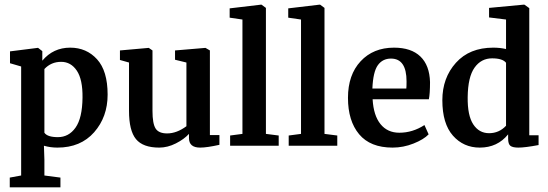

<svg xmlns="http://www.w3.org/2000/svg" viewBox="-20 -627 2359 826"><path d="M443 -220Q443 -124 385 -58Q327 8 227 8Q197 8 169 0L171 60V128L240 137V179H22V137L71 128V-341L23 -355V-406L142 -421H144L162 -407V-366Q209 -422 282 -422Q352 -422 397.5 -372Q443 -322 443 -220ZM243 -361Q200 -361 171 -330V-56Q184 -37 229 -37Q276 -37 305 -78Q334 -119 335 -207Q336 -285 310.5 -323Q285 -361 243 -361Z M841 8Q793 8 793 -33V-51Q772 -28 736.5 -10Q701 8 665 8Q595 8 565 -28.5Q535 -65 535 -150V-358L496 -369V-410L620 -421L636 -410V-150Q636 -95 649.5 -74Q663 -53 699 -53Q740 -53 782 -84V-358L733 -370V-410L864 -421L883 -410V-46H924V-4Q870 8 841 8Z M970 0V-44L1023 -51V-543L968 -551V-591L1103 -607H1105L1124 -593V-51L1179 -44V0Z M1222 0V-44L1275 -51V-543L1220 -551V-591L1355 -607H1357L1376 -593V-51L1431 -44V0Z M1669 8Q1573 8 1525 -49.5Q1477 -107 1477 -206Q1477 -305 1531.5 -363.5Q1586 -422 1675 -422Q1749 -422 1788.5 -384Q1828 -346 1830 -274Q1830 -224 1825 -200H1583Q1587 -130 1617 -93Q1647 -56 1698 -56Q1755 -56 1806 -89L1824 -49Q1803 -27 1759 -9.5Q1715 8 1669 8ZM1662 -375Q1626 -375 1605.5 -346.5Q1585 -318 1582 -246H1728Q1729 -254 1729 -277Q1729 -375 1662 -375Z M2044 8Q1974 8 1928.5 -43.5Q1883 -95 1883 -196Q1883 -292 1941.5 -357Q2000 -422 2102 -422Q2132 -422 2157 -416V-543L2084 -552V-593L2233 -607H2236L2257 -592V-45H2297V-3Q2239 8 2210 8Q2186 8 2176 0.5Q2166 -7 2166 -31V-49Q2120 8 2044 8ZM2157 -86V-357Q2142 -376 2097 -376Q2050 -376 2021.5 -336Q1993 -296 1992 -209Q1991 -130 2016 -92Q2041 -54 2084 -54Q2127 -54 2157 -86Z"/></svg>

Font: Aikya SemiBold
Style: Regular
Weight: 600
Designer: Neelakash Kshetrimayum (Latin subset based on Merriweather by Eben Sorkin)
Foundry: Brand New Type
Version: Version 1.00 b005